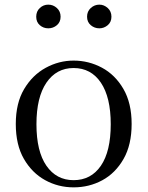

<svg xmlns="http://www.w3.org/2000/svg" viewBox="-20 -792 636 827"><path d="M297 15Q231 15 174.5 -16Q118 -47 83 -107.5Q48 -168 48 -258Q48 -348 84 -408.5Q120 -469 177 -500Q234 -531 297 -531Q362 -531 419 -500.5Q476 -470 511.5 -409Q547 -348 547 -258Q547 -168 512 -107Q477 -46 420.5 -15.5Q364 15 297 15ZM297 -16Q372 -16 414.5 -78Q457 -140 457 -257Q457 -373 414.5 -436Q372 -499 297 -499Q223 -499 180 -436Q137 -373 137 -257Q137 -140 180 -78Q223 -16 297 -16ZM188 -670Q167 -670 151.5 -683.5Q136 -697 136 -720Q136 -743 151.5 -757.5Q167 -772 188 -772Q209 -772 225 -757.5Q241 -743 241 -720Q241 -697 225 -683.5Q209 -670 188 -670ZM408 -670Q387 -670 371 -683.5Q355 -697 355 -720Q355 -743 371 -757.5Q387 -772 408 -772Q428 -772 444 -757.5Q460 -743 460 -720Q460 -697 444 -683.5Q428 -670 408 -670Z"/></svg>

Font: Noto Serif JP ExtraLight
Style: Regular
Weight: 400
Version: Version 2.003-H1;hotconv 1.1.1;makeotfexe 2.6.0